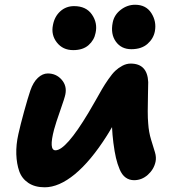

<svg xmlns="http://www.w3.org/2000/svg" viewBox="-20 -777 740 816"><path d="M538.1 -567.9Q495.6 -567.9 472.4 -600.1Q449.2 -632.3 459 -681.2Q465.3 -713.9 493.2 -735.4Q521 -756.8 554.2 -756.8Q600.6 -756.8 623.3 -721.2Q646 -685.5 638.2 -644Q632.3 -612.8 606.7 -590.3Q581.1 -567.9 538.1 -567.9ZM291 -564Q247.1 -564 221.7 -596.4Q196.3 -628.9 205.1 -670.9Q211.9 -707 236.3 -729Q260.7 -751 294.9 -751Q346.2 -751 370.8 -715.1Q395.5 -679.2 386.2 -637.2Q380.4 -606.4 356.4 -585.2Q332.5 -564 291 -564ZM169.9 19Q128.4 19 100.6 0.5Q72.8 -18.1 61.8 -49.3Q50.8 -80.6 49.3 -121.3Q47.9 -162.1 58.1 -207Q66.4 -245.1 82.5 -303.5Q98.6 -361.8 108.9 -392.1Q121.1 -427.7 141.1 -446.3Q161.1 -464.8 183.1 -464.8Q218.8 -464.8 241.9 -438.5Q265.1 -412.1 257.8 -376Q254.9 -360.8 236.1 -307.6Q217.3 -254.4 210 -227.1Q186.5 -138.2 215.8 -138.2Q260.3 -138.2 356 -297.9Q366.7 -315.4 385 -347.9Q403.3 -380.4 413.6 -398.2Q423.8 -416 440.4 -439.9Q457 -463.9 470 -476.1Q482.9 -488.3 500.2 -497.6Q517.6 -506.8 535.2 -506.8Q606.4 -506.8 609.9 -428.2Q609.9 -414.6 608.9 -375.5Q607.9 -336.4 607.9 -304.2Q607.9 -272 609.9 -252Q612.3 -215.3 622.3 -182.9Q632.3 -150.4 638.7 -129.4Q645 -108.4 641.1 -89.8Q634.3 -57.6 608.6 -34.4Q583 -11.2 549.8 -11.2Q529.3 -11.2 513.9 -22.5Q498.5 -33.7 488.8 -56.6Q479 -79.6 472.9 -105.7Q466.8 -131.8 461.9 -169.9Q457.5 -204.6 456.1 -236.8Q452.1 -229.5 444.6 -217.3Q437 -205.1 434.1 -200.2Q365.7 -92.3 298.1 -36.6Q230.5 19 169.9 19Z"/></svg>

Font: Shantell Sans Irregular
Style: Bold Italic
Weight: 700
Italic angle: -11.31°
Designer: Stephen Nixon, Anya Danilova, Shantell Martin
Foundry: Arrow Type
Version: Version 1.006;[9816181b4]